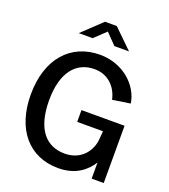

<svg xmlns="http://www.w3.org/2000/svg" viewBox="-169 -1079 1066 1210"><g transform="rotate(20 363.5 -474.0)"><path d="M362 10C480 10 546 -48 584 -108V0H665V-384H376V-305H549L544 -245C537 -173 482 -90 369 -90C251 -90 163 -171 163 -374C163 -561 244 -655 366 -655C456 -655 517 -594 535 -511L654 -529C637 -644 525 -752 368 -752C172 -752 42 -607 42 -368C42 -136 165 10 362 10ZM531 -834 404 -958H325L194 -834H287L363 -906L433 -834Z"/></g></svg>

Font: Cheyenne Sans Medium
Style: Regular
Weight: 500
Designer: The Public Sans project authors (U.S. Web Design System), Libre Franklin designed by Pablo Impallari and Rodrigo Fuenzal
Foundry: The Cheyenne Sans Project Authors
Version: Version 2.007